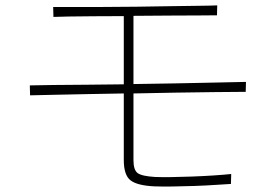

<svg xmlns="http://www.w3.org/2000/svg" viewBox="-20 -719 1040 715"><path d="M896 -414 895 -377Q845 -377 777 -376Q709 -375 632 -374Q555 -373 477 -371V-123Q477 -86 492.5 -74.5Q508 -63 557 -60Q581 -59 617 -59.5Q653 -60 694 -61.5Q735 -63 773.5 -65.5Q812 -68 841 -71L840 -34Q820 -33 783.5 -30.5Q747 -28 704.5 -26.5Q662 -25 622 -24.5Q582 -24 555 -25Q491 -28 466 -47.5Q441 -67 441 -123V-371Q369 -370 302.5 -368.5Q236 -367 181.5 -366Q127 -365 92 -364L91 -401Q126 -402 180.5 -402.5Q235 -403 302 -403.5Q369 -404 441 -405V-659Q382 -659 328.5 -658.5Q275 -658 235.5 -657.5Q196 -657 179 -656L178 -693Q199 -693 246.5 -693Q294 -693 357 -693Q420 -693 487.5 -694Q555 -695 617 -696Q679 -697 725 -697.5Q771 -698 789 -699L788 -662Q772 -662 724.5 -661.5Q677 -661 612 -661Q547 -661 477 -660V-406Q556 -407 633.5 -408.5Q711 -410 779 -411.5Q847 -413 896 -414Z"/></svg>

Font: Zen Kaku Gothic Antique Light
Style: Regular
Weight: 300
Designer: Yoshimichi Ohira
Foundry: Positype
Version: Version 1.001